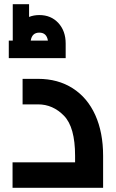

<svg xmlns="http://www.w3.org/2000/svg" viewBox="-20 -898 553 918"><path d="M473 -153V0H40V-122H339V-153Q339 -290 286 -344.5Q233 -399 162 -399H88V-521H162Q257 -521 327.5 -476Q398 -431 435.5 -348Q473 -265 473 -153ZM294 -690V-620H22V-704H41V-878H119V-817Q141 -826 168 -826Q224 -826 259 -788Q294 -750 294 -690ZM127 -704H209Q203 -742 168 -742Q133 -742 127 -704Z"/></svg>

Font: Cairo
Style: Bold
Weight: 700
Designer: Mohamed Gaber
Foundry: Kief Type Foundry
Version: Version 2.100